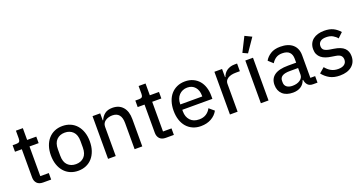

<svg xmlns="http://www.w3.org/2000/svg" viewBox="-40 -1481 4136 2188"><g transform="rotate(-20 2028.0 -387.0)"><path d="M209 0Q161 0 136 -26.5Q111 -53 111 -98V-439H28V-518H74Q100 -518 110 -529Q120 -540 120 -566V-661H204V-518H315V-439H204V-79H307V0Z M634 12Q581 12 537.5 -7Q494 -26 463 -61.5Q432 -97 415 -147Q398 -197 398 -259Q398 -321 415 -371Q432 -421 463 -456.5Q494 -492 537.5 -511Q581 -530 634 -530Q687 -530 730.5 -511Q774 -492 805 -456.5Q836 -421 853 -371Q870 -321 870 -259Q870 -197 853 -147Q836 -97 805 -61.5Q774 -26 730.5 -7Q687 12 634 12ZM634 -68Q695 -68 733 -106Q771 -144 771 -220V-298Q771 -374 733 -412Q695 -450 634 -450Q573 -450 535 -412Q497 -374 497 -298V-220Q497 -144 535 -106Q573 -68 634 -68Z M997 0V-518H1090V-433H1095Q1113 -476 1147.5 -503Q1182 -530 1241 -530Q1321 -530 1366.5 -478Q1412 -426 1412 -331V0H1319V-317Q1319 -449 1210 -449Q1187 -449 1165.5 -443Q1144 -437 1127 -425.5Q1110 -414 1100 -396.5Q1090 -379 1090 -355V0Z M1697 0Q1649 0 1624 -26.5Q1599 -53 1599 -98V-439H1516V-518H1562Q1588 -518 1598 -529Q1608 -540 1608 -566V-661H1692V-518H1803V-439H1692V-79H1795V0Z M2121 12Q2067 12 2023.5 -7.5Q1980 -27 1949.5 -62Q1919 -97 1902.5 -147Q1886 -197 1886 -259Q1886 -320 1902.5 -370.5Q1919 -421 1949.5 -456Q1980 -491 2023.5 -510.5Q2067 -530 2121 -530Q2175 -530 2217.5 -510.5Q2260 -491 2289 -457Q2318 -423 2333 -376Q2348 -329 2348 -275V-236H1983V-215Q1983 -150 2021 -108.5Q2059 -67 2129 -67Q2178 -67 2213 -89Q2248 -111 2269 -151L2329 -100Q2302 -49 2248 -18.5Q2194 12 2121 12ZM2121 -455Q2091 -455 2065.5 -444Q2040 -433 2021.5 -413.5Q2003 -394 1993 -367Q1983 -340 1983 -308V-301H2249V-311Q2249 -376 2214.5 -415.5Q2180 -455 2121 -455Z M2475 0V-518H2568V-419H2573Q2579 -438 2591 -456Q2603 -474 2621 -487.5Q2639 -501 2663.5 -509.5Q2688 -518 2719 -518H2750V-425H2704Q2639 -425 2603.5 -401.5Q2568 -378 2568 -340V0Z M2850 0V-518H2943V0ZM2907 -584 2848 -611 2936 -786 3018 -746Z M3484 0Q3441 0 3419.5 -24Q3398 -48 3393 -86H3388Q3372 -38 3333 -13Q3294 12 3238 12Q3157 12 3112 -29.5Q3067 -71 3067 -143Q3067 -218 3121.5 -257.5Q3176 -297 3288 -297H3386V-344Q3386 -396 3358 -424Q3330 -452 3271 -452Q3225 -452 3194.5 -431.5Q3164 -411 3144 -378L3088 -429Q3111 -471 3157.5 -500.5Q3204 -530 3276 -530Q3373 -530 3426 -483.5Q3479 -437 3479 -352V-79H3537V0ZM3259 -63Q3314 -63 3350 -88Q3386 -113 3386 -152V-232H3287Q3223 -232 3193.5 -213Q3164 -194 3164 -158V-138Q3164 -102 3189.5 -82.5Q3215 -63 3259 -63Z M3807 12Q3735 12 3685.5 -15Q3636 -42 3600 -88L3663 -142Q3692 -105 3728.5 -85Q3765 -65 3813 -65Q3863 -65 3889 -85.5Q3915 -106 3915 -142Q3915 -171 3897.5 -190Q3880 -209 3832 -216L3788 -223Q3751 -228 3720 -239Q3689 -250 3667 -268Q3645 -286 3632.5 -312Q3620 -338 3620 -374Q3620 -412 3634 -441.5Q3648 -471 3673 -490.5Q3698 -510 3732.5 -520Q3767 -530 3808 -530Q3874 -530 3918 -508Q3962 -486 3995 -447L3936 -391Q3917 -416 3884.5 -434.5Q3852 -453 3805 -453Q3757 -453 3733.5 -433Q3710 -413 3710 -380Q3710 -345 3732.5 -329Q3755 -313 3800 -306L3844 -299Q3930 -286 3967.5 -249Q4005 -212 4005 -152Q4005 -76 3952 -32Q3899 12 3807 12Z"/></g></svg>

Font: IBM Plex Sans Arabic Text
Style: Regular
Weight: 450
Designer: Mike Abbink, Paul van der Laan, Pieter van Rosmalen, Wael Morcos, Khajak Apelian
Foundry: Bold Monday
Version: Version 1.2